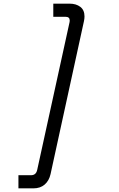

<svg xmlns="http://www.w3.org/2000/svg" viewBox="-20 -876 652 1052"><path d="M81 156V84H150Q178 84 184 54L361 -754Q362 -759 362 -761.5Q362 -764 362 -764Q362 -784 339 -784H272V-856H361Q397 -856 420 -838.5Q443 -821 443 -786Q443 -774 440 -760L257 78Q249 114 225 135Q201 156 163 156Z"/></svg>

Font: Space Mono
Style: Italic
Weight: 400
Italic angle: -12°
Monospace: yes
Designer: Colophon Foundry + Benjamin Critton
Foundry: Colophon Foundry & Benjamin Critton
Version: Version 1.003; ttfautohint (v1.8.4.7-5d5b)